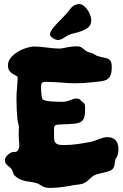

<svg xmlns="http://www.w3.org/2000/svg" viewBox="-20 -897 605 945"><path d="M557 -128C561 -139 563 -152 563 -163C563 -201 544 -222 509 -222C480 -222 459 -206 427 -199C388 -191 338 -183 295 -183C239 -183 246 -203 246 -264C246 -282 253 -284 288 -285C383 -288 399 -290 399 -364C399 -386 396 -388 381 -399C375 -403 376 -412 355 -412C336 -412 318 -396 288 -396C263 -396 201 -396 189 -409C186 -413 182 -441 182 -463C182 -494 187 -494 212 -494C259 -494 308 -487 346 -487C378 -487 405 -489 433 -492C497 -499 530 -495 530 -567C530 -618 503 -607 458 -622C452 -624 445 -630 436 -634C428 -638 416 -639 409 -643C387 -655 385 -669 359 -669C318 -669 291 -658 274 -658C231 -658 188 -668 149 -668C103 -668 19 -628 19 -576C19 -527 67 -531 67 -515C67 -490 61 -447 61 -412C61 -374 63 -337 66 -307C67 -295 73 -285 73 -269C73 -259 72 -247 72 -236C72 -213 75 -196 75 -182C75 -169 70 -149 53 -149C51 -149 48 -149 46 -149C30 -149 4 -126 4 -109C4 -85 25 -81 38 -63C42 -57 46 -39 50 -35C86 2 126 -7 162 5C186 14 187 28 229 28C270 28 318 19 344 14C357 12 374 11 384 8C411 1 426 -26 446 -35C470 -46 517 -49 532 -63C547 -76 543 -95 548 -112C549 -118 555 -122 557 -128ZM426 -779C428 -784 429 -790 429 -796C429 -837 393 -877 372 -877C336 -877 326 -851 308 -831C300 -822 289 -811 278 -799C266 -787 226 -749 226 -728C226 -715 251 -700 266 -700C289 -700 307 -726 340 -732C349 -735 416 -747 426 -779Z"/></svg>

Font: Freckle Face
Style: Regular
Weight: 400
Designer: Astigmatic (AOETI)
Foundry: Astigmatic (AOETI)
Version: Version 1.000